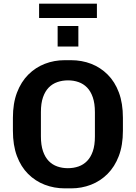

<svg xmlns="http://www.w3.org/2000/svg" viewBox="-20 -1026 746 1056"><path d="M337 10Q278 10 226 -10Q174 -30 134.5 -69.5Q95 -109 73 -168Q51 -227 51 -307V-378Q51 -458 73.5 -517Q96 -576 135.5 -615.5Q175 -655 226.5 -675Q278 -695 336 -695H370Q430 -695 481.5 -675Q533 -655 572.5 -615.5Q612 -576 634 -517Q656 -458 656 -378V-307Q656 -227 633.5 -168Q611 -109 571.5 -69.5Q532 -30 480.5 -10Q429 10 371 10ZM353 -101Q385 -101 412 -110.5Q439 -120 459 -140.5Q479 -161 490.5 -194Q502 -227 502 -275V-409Q502 -457 490.5 -490.5Q479 -524 459 -544.5Q439 -565 412 -574.5Q385 -584 354 -584Q323 -584 295.5 -574.5Q268 -565 248 -544.5Q228 -524 216.5 -491Q205 -458 205 -410V-276Q205 -228 216.5 -194.5Q228 -161 248 -140.5Q268 -120 295 -110.5Q322 -101 353 -101ZM195 -927V-1006H513V-927ZM297 -770V-883H411V-770Z"/></svg>

Font: Chivo Medium SemiBold
Style: Regular
Weight: 600
Version: Version 2.002